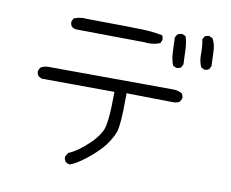

<svg xmlns="http://www.w3.org/2000/svg" viewBox="-81 -813 1163 967"><g transform="rotate(10 500.0 -329.5)"><path d="M618.7 -620.1Q649.9 -620.1 676.8 -631.3L684.1 -647Q684.6 -648.9 684.6 -650.4Q684.6 -663.6 678.2 -671.9Q629.4 -681.2 577.6 -683.1Q524.4 -685.1 292 -687H291Q283.7 -688 276.4 -688Q249.5 -688 224.6 -677.2L217.3 -661.6Q216.8 -659.7 216.8 -658.2Q216.8 -644 224.6 -634.8Q233.9 -627 247.6 -625.5L595.7 -621.6Q607.4 -620.1 618.7 -620.1ZM888.2 -621.6V-607.9Q888.2 -574.7 900.9 -546.4L916.5 -538.6Q918.5 -538.1 922.4 -538.1Q926.3 -538.1 931.9 -539.8Q937.5 -541.5 942.4 -545.4L950.7 -561.5Q948.7 -598.6 947.8 -636.7Q946.8 -672.4 931.6 -700.7L915.5 -708.5Q913.6 -709 909.7 -709Q905.8 -709 900.1 -707.3Q894.5 -705.6 889.6 -701.7L881.8 -686.5Q888.2 -655.8 888.2 -621.6ZM775.9 -522.9Q777.8 -522.5 781.7 -522.5Q785.6 -522.5 791.3 -524.2Q796.9 -525.9 801.8 -529.8L810.1 -545.9Q808.1 -582 807.1 -619.4Q806.2 -656.7 795.9 -687.5L780.8 -694.8Q778.8 -695.3 774.9 -695.3Q771 -695.3 764.6 -693.6Q758.3 -691.9 752.4 -687.5L743.7 -671.9Q745.6 -635.7 746.6 -598.4Q747.6 -561 760.3 -530.3ZM553.2 -344.7V-353L793 -349.1Q811 -349.1 825.7 -358.4L833.5 -374.5Q834 -376.5 834 -377.9Q834 -391.6 826.7 -400.9Q809.1 -410.6 788.6 -412.6L142.1 -415.5Q119.6 -415.5 102.1 -403.8L94.2 -387.2Q93.8 -385.7 93.8 -383.1Q93.8 -380.4 94.7 -376.5Q96.2 -367.2 103 -359.4L119.1 -351.1L491.7 -349.1V-340.8Q491.7 -182.1 470.2 -144.5Q449.2 -106.9 419.9 -79.6Q391.1 -52.2 366.7 -34.7Q342.3 -17.1 315.4 -5.4L304.2 14.2Q303.7 16.1 303.7 17.6Q303.7 31.7 311.5 41Q320.8 48.3 332.5 50.3Q365.7 40 418 -2Q472.7 -45.9 499.5 -82Q526.9 -118.2 540 -154.3Q545.9 -169.9 549.6 -214.1Q553.2 -258.3 553.2 -344.7Z"/></g></svg>

Font: NaikaiFont
Style: Light
Weight: 300
Version: Version 1.89